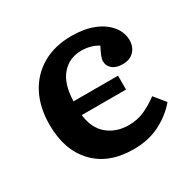

<svg xmlns="http://www.w3.org/2000/svg" viewBox="-126 -668 822 815"><g transform="rotate(-30 284.5 -260.5)"><path d="M308 14Q187 14 118.5 -58Q50 -130 50 -254Q50 -339 82.5 -402Q115 -465 175.5 -500Q236 -535 319 -535Q381 -535 427 -516.5Q473 -498 498.5 -466Q524 -434 524 -396Q524 -364 504 -343Q484 -322 449 -322Q416 -322 398.5 -337Q381 -352 381 -375Q381 -394 405 -438Q389 -448 368.5 -454Q348 -460 323 -460Q264 -460 227 -417Q190 -374 188 -290H406V-222H189Q197 -154 239 -119.5Q281 -85 341 -85Q385 -85 420.5 -101.5Q456 -118 488 -142L532 -88Q495 -44 439 -15Q383 14 308 14Z"/></g></svg>

Font: Literata 7pt SemiBold
Style: Regular
Weight: 600
Designer: Latin by Veronika Burian and Jose Scaglione. Greek by Irene Vlachou. Cyrillic by Vera Evstafieva.
Foundry: TypeTogether
Version: Version 3.002